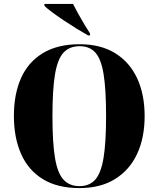

<svg xmlns="http://www.w3.org/2000/svg" viewBox="-20 -951 810 981"><path d="M386 10Q273 10 198.5 -36Q124 -82 87.5 -165Q51 -248 51 -359Q51 -470 87.5 -552Q124 -634 199 -679.5Q274 -725 387 -725Q494 -725 568 -679.5Q642 -634 680.5 -551.5Q719 -469 719 -358Q719 -247 680.5 -164.5Q642 -82 567.5 -36Q493 10 386 10ZM386 0Q437 0 466.5 -33Q496 -66 509 -144Q522 -222 522 -358Q522 -493 509.5 -571Q497 -649 467.5 -682Q438 -715 387 -715Q335 -715 304.5 -682Q274 -649 261 -571Q248 -493 248 -358Q248 -222 261 -144Q274 -66 304.5 -33Q335 0 386 0ZM430 -770Q405 -784 372.5 -804Q340 -824 307 -846Q274 -868 247 -888Q220 -908 207 -921V-931H353Q364 -909 379.5 -881Q395 -853 411 -826.5Q427 -800 440 -780V-770Z"/></svg>

Font: Noto Serif Display SemiCondensed Black
Style: Regular
Weight: 900
Width: 4
Designer: Monotype Design Team
Foundry: Monotype Imaging Inc.
Version: Version 2.009